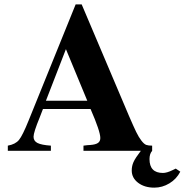

<svg xmlns="http://www.w3.org/2000/svg" viewBox="-20 -696 852 886"><path d="M682.1 -23.9V0Q669.9 13.7 669.9 38.1Q669.9 102.1 731.9 102.1Q750 102.1 776.9 88.9Q788.6 83 791 82L812 96.2Q794.4 130.4 761.7 150.1Q729 169.9 691.9 169.9Q647 169.9 617.4 147.5Q587.9 125 587.9 90.8Q587.9 69.8 596.2 51.5Q604.5 33.2 629.9 0H365.2V-23.9Q386.7 -26.9 396 -26.9Q421.4 -28.8 432.1 -36.4Q442.9 -43.9 442.9 -59.1Q442.9 -89.8 397.9 -192.9H178.2L163.1 -153.8Q134.8 -85 134.8 -64.9Q134.8 -45.4 153.1 -36.1Q171.4 -26.9 214.8 -23.9V0H16.1V-23.9Q51.3 -30.3 67.6 -50.3Q84 -70.3 111.8 -139.2L329.1 -675.8H356.9L575.2 -161.1Q596.7 -111.3 608.4 -87.2Q620.1 -63 632.6 -46.9Q645 -30.8 655 -27.3Q665 -23.9 682.1 -23.9ZM191.9 -231H382.8L284.2 -469.2Z"/></svg>

Font: Accordance
Style: Bold
Weight: 700
Version: Version 1.2 (build January 31, 2020) Miklal Software Solutio